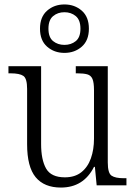

<svg xmlns="http://www.w3.org/2000/svg" viewBox="-20 -834 610 864"><path d="M254 10Q179 10 140.5 -36.5Q102 -83 102 -185V-434Q102 -481 85 -492.5Q68 -504 28 -504H18V-536H165V-186Q165 -115 187.5 -75.5Q210 -36 272 -36Q317 -36 346 -59Q375 -82 389 -121.5Q403 -161 403 -210V-428Q403 -463 396 -479Q389 -495 372.5 -499.5Q356 -504 329 -504H321V-536H465V-103Q465 -55 482 -43.5Q499 -32 537 -32H549V0H415L407 -83H403Q356 10 254 10ZM270 -596Q224 -596 192 -624Q160 -652 160 -705Q160 -758 192 -786Q224 -814 270 -814Q316 -814 348 -786Q380 -758 380 -705Q380 -652 348 -624Q316 -596 270 -596ZM270 -632Q300 -632 321 -649Q342 -666 342 -705Q342 -744 321 -761.5Q300 -779 270 -779Q240 -779 219 -761.5Q198 -744 198 -705Q198 -666 219 -649Q240 -632 270 -632Z"/></svg>

Font: Noto Serif Ethiopic SemiCondensed Light
Style: Regular
Weight: 300
Width: 4
Designer: Monotype Design Team
Foundry: Monotype Imaging Inc.
Version: Version 2.102; ttfautohint (v1.8.4.7-5d5b)